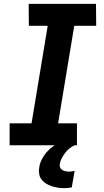

<svg xmlns="http://www.w3.org/2000/svg" viewBox="-20 -755 540 998"><path d="M30 0V-114H144L228 -621H130L129 -735H479L480 -621H366L282 -114H380V0ZM314 223Q297 223 280.5 220.5Q264 218 248 212.5Q232 207 218.5 198.5Q205 190 195.5 177.5Q186 165 183.5 148.5Q181 132 184 115Q187 94 197 74Q207 54 221.5 37Q236 20 254.5 6.5Q273 -7 292.5 -16.5Q312 -26 333 -32Q354 -38 375 -40L369 0Q354 6 341 16.5Q328 27 318.5 40Q309 53 301 67.5Q293 82 291 97Q289 106 292 114.5Q295 123 303 128Q311 133 320 135Q329 137 339 137Q346 137 353 136Q360 135 368 133L353 219Q344 221 334 222Q324 223 314 223Z"/></svg>

Font: Iosevka Heavy
Style: Italic
Weight: 900
Italic angle: -9°
Monospace: yes
Designer: Belleve Invis
Foundry: Belleve Invis
Version: Version 32.5.0; ttfautohint (v1.8.4)